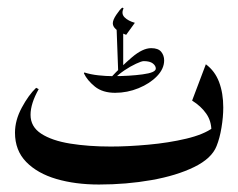

<svg xmlns="http://www.w3.org/2000/svg" viewBox="-20 -479 628 506"><path d="M82 -244.1Q60.5 -206.1 60.5 -176.3Q60.5 -145 88.6 -126.7Q116.7 -108.4 164.8 -100.6Q212.9 -92.8 272 -92.8Q317.4 -92.8 370.8 -97.7Q424.3 -102.5 470.7 -113.5Q517.1 -124.5 541.5 -142.6L537.1 -134.3Q537.1 -160.2 523.4 -179.7Q509.8 -199.2 486.3 -213.9L522.5 -309.6Q546.4 -292 557.4 -262.7Q568.4 -233.4 568.4 -195.8Q568.4 -170.9 563.7 -142.8Q559.1 -114.7 550.8 -94.2Q538.1 -61.5 491.7 -38.8Q445.3 -16.1 379.2 -4.4Q313 7.3 240.7 7.3Q178.7 7.3 128.7 -7.3Q78.6 -22 49.1 -52.2Q19.5 -82.5 19.5 -129.4Q19.5 -162.1 37.4 -195.3Q55.2 -228.5 75.2 -247.6ZM283.2 -234.4 276.9 -278.3Q320.8 -278.3 355.7 -283Q390.6 -287.6 390.6 -298.3Q390.6 -305.7 382.8 -311.8Q375 -317.9 358.9 -317.9Q353 -317.9 338.4 -311Q323.7 -304.2 308.1 -293.7Q292.5 -283.2 282.2 -272.5L271 -273.4Q299.3 -303.7 327.6 -327.9Q356 -352.1 378.4 -352.1Q397 -352.1 404.8 -342.5Q412.6 -333 412.6 -319.8Q412.6 -297.9 393.8 -278.3Q375 -258.8 345.2 -246.6Q315.4 -234.4 283.2 -234.4ZM283.7 -234.4Q250.5 -234.4 230.2 -250.7Q210 -267.1 201.2 -285.6L202.1 -288.1Q218.8 -282.7 239.3 -280.5Q259.8 -278.3 277.3 -278.3ZM291.5 -289.1 287.1 -409.2 304.7 -399.4V-300.8ZM312.5 -387.2Q277.3 -400.4 277.3 -417.5Q277.3 -426.3 286.4 -439.9Q295.4 -453.6 302.2 -459L305.7 -457Q298.8 -442.9 308.3 -433.3Q317.9 -423.8 335.4 -418.9Z"/></svg>

Font: Lateef Medium
Style: Regular
Weight: 500
Designer: SIL International
Foundry: SIL International
Version: Version 4.200